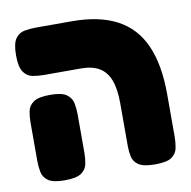

<svg xmlns="http://www.w3.org/2000/svg" viewBox="-70 -656 732 735"><g transform="rotate(-10 295.5 -288.5)"><path d="M476 9Q431 9 412 -3.5Q393 -16 388.5 -36Q384 -56 384 -77V-245Q384 -300 371 -334.5Q358 -369 330.5 -385.5Q303 -402 259 -402H116Q93 -402 71.5 -406Q50 -410 36.5 -429.5Q23 -449 23 -494Q23 -540 36.5 -559Q50 -578 71.5 -582Q93 -586 115 -586H256Q362 -586 431 -549.5Q500 -513 533.5 -438Q567 -363 567 -247V-84Q567 -61 563 -39.5Q559 -18 540.5 -4.5Q522 9 476 9ZM124 9Q79 9 60 -4.5Q41 -18 37 -39.5Q33 -61 33 -83V-232Q33 -254 37 -275Q41 -296 60 -309.5Q79 -323 125 -323Q171 -323 189.5 -309Q208 -295 212 -274Q216 -253 216 -231V-82Q216 -60 212 -39Q208 -18 189 -4.5Q170 9 124 9Z"/></g></svg>

Font: Fredoka Light
Style: Regular
Weight: 300
Designer: Ben Nathan
Foundry: Milena B. Brandão, Ben Nathan
Version: Version 2.001